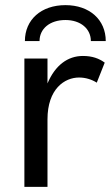

<svg xmlns="http://www.w3.org/2000/svg" viewBox="-20 -728 438 748"><path d="M357 -406 388 -484C366 -500 340 -510 303 -510C244 -510 195 -474 165 -403V-500H75V0H165V-263C165 -382 232 -426 288 -426C314 -426 338 -418 357 -406ZM334 -568H392C392 -651 329 -708 235 -708C140 -708 77 -651 77 -568H134C134 -616 174 -650 235 -650C294 -650 334 -616 334 -568Z"/></svg>

Font: Gully
Style: Regular
Weight: 400
Designer: jaikishan Patel
Foundry: MagicType
Version: Version 1.000;Glyphs 3.2 (3242)